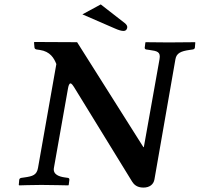

<svg xmlns="http://www.w3.org/2000/svg" viewBox="-20 -837 904 869"><path d="M436 -817 353 -772 498 -709C518 -700 530 -697 539 -697C553 -697 556 -709 556 -714C556 -720 553 -726 544 -733ZM235 -547 152 -77C146.3 -44.9 128.4 -39.3 91 -34L77 -32C73 -31.4 67.5 -29.1 67 -23L65 0L67 2C67 2 128 0 167 0C203 0 289 2 289 2L291 0L294 -23C294 -29 292 -31.3 287 -32L273 -34C249.3 -37.4 218.6 -46.3 224 -77L288 -438C289.6 -446.9 293 -459.5 299 -459.5C304.5 -459.5 312 -448 315 -443L578 -15C585 -4 598 12 629 12C658 12 675.2 -3 679 -25L774 -569C778.8 -596.4 798.3 -605.3 838 -611L852 -613C857 -613.7 861 -616 862 -621L864 -645L862 -646C862 -646 778 -645 743 -645C704 -645 640 -646 640 -646L638 -645L635 -621C635 -616 638 -613.6 642 -613L656 -611C691.5 -605.9 708.1 -603 702 -569L631 -171H629L329 -646C290 -646 136 -647 136 -647L134 -645L136 -622C136.5 -615.9 142 -613.6 146 -613L160 -611C207.5 -604.2 225 -573 235 -547Z"/></svg>

Font: Linux Libertine O
Style: Bold Italic
Weight: 700
Italic angle: -11.5°
Designer: Philipp H. Poll
Foundry: Philipp H. Poll
Version: Version 4.1.0